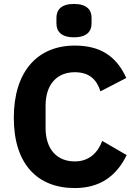

<svg xmlns="http://www.w3.org/2000/svg" viewBox="-20 -941 691 973"><path d="M355 -752C421 -752 444 -783 444 -822V-851C444 -890 421 -921 355 -921C289 -921 266 -890 266 -851V-822C266 -783 289 -752 355 -752ZM359 12C487 12 570 -49 622 -155L498 -227C477 -170 434 -123 359 -123C270 -123 211 -183 211 -293V-405C211 -515 270 -575 359 -575C434 -575 471 -536 489 -478L620 -546C569 -658 487 -710 359 -710C171 -710 50 -580 50 -344C50 -108 171 12 359 12Z"/></svg>

Font: Braiins Sans
Style: Bold
Weight: 700
Designer: Mike Abbink, Paul van der Laan, Pieter van Rosmalen, Jiri Chlebus, Lubos Buracinsky
Foundry: Bold Monday, Sudetype
Version: Version 1.000;hotconv 1.0.109;makeotfexe 2.5.65596